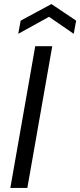

<svg xmlns="http://www.w3.org/2000/svg" viewBox="-20 -928 396 948"><path d="M31 0 154 -700H238L115 0ZM70 -761 82 -826 234 -908 356 -826 344 -761 222 -845Z"/></svg>

Font: DM Sans Italic
Style: Regular
Weight: 400
Italic angle: -10°
Designer: Colophon Foundry, Jonny Pinhorn
Foundry: Colophon Foundry
Version: Version 4.004; ttfautohint (v1.8.4.7-5d5b)